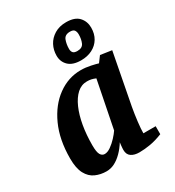

<svg xmlns="http://www.w3.org/2000/svg" viewBox="-186 -881 915 1002"><g transform="rotate(-30 271.5 -380.0)"><path d="M161 10Q126 10 95.5 -3.5Q65 -17 47 -50.5Q29 -84 29 -143Q29 -256 67 -339.5Q105 -423 168.5 -469Q232 -515 307 -515Q336 -515 366 -508.5Q396 -502 408 -498L434 -533L502 -523L443 -215Q436 -176 431 -134Q426 -92 426 -66H500V-18Q460 -2 425 4Q390 10 359 10Q329 10 310.5 -2.5Q292 -15 292 -43Q292 -47 292.5 -54.5Q293 -62 294 -71Q295 -80 296 -87Q278 -58 256 -36Q234 -14 210.5 -2Q187 10 161 10ZM198 -73Q215 -73 235 -87Q255 -101 273 -120.5Q291 -140 301 -155L357 -437Q343 -443 331.5 -445.5Q320 -448 306 -448Q272 -448 246 -424.5Q220 -401 201.5 -359Q183 -317 173.5 -262.5Q164 -208 164 -145Q164 -104 173 -88.5Q182 -73 198 -73ZM336 -558Q286 -558 261 -582Q236 -606 236 -643Q236 -677 251 -705.5Q266 -734 295.5 -752Q325 -770 366 -770Q418 -770 442 -744Q466 -718 466 -680Q466 -643 449.5 -615.5Q433 -588 403.5 -573Q374 -558 336 -558ZM343 -610Q373 -610 382.5 -631.5Q392 -653 392 -682Q392 -697 385.5 -707Q379 -717 359 -717Q328 -717 319 -693.5Q310 -670 310 -641Q310 -627 317 -618.5Q324 -610 343 -610Z"/></g></svg>

Font: Manuale
Style: Italic
Weight: 400
Italic angle: -11°
Designer: Eduardo Tunni / Pablo Cosgaya
Foundry: Eduardo Tunni / Pablo Cosgaya
Version: Version 1.002